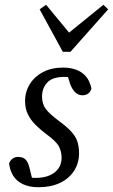

<svg xmlns="http://www.w3.org/2000/svg" viewBox="-20 -771 473 804"><path d="M142 13Q103 13 76.5 0.5Q50 -12 36 -34Q22 -56 18 -86Q22 -99 32.5 -106.5Q43 -114 55 -114Q77 -114 87.5 -102.5Q98 -91 103 -70L120 -1L81 -35Q97 -30 106 -28Q115 -26 128 -26Q163 -26 187.5 -36.5Q212 -47 225 -66Q238 -85 238 -111Q238 -135 227 -157Q216 -179 173 -210Q148 -229 128 -249Q108 -269 96.5 -293Q85 -317 85 -348Q85 -387 105 -419Q125 -451 160.5 -469.5Q196 -488 244 -488Q274 -488 298 -479.5Q322 -471 339 -452Q356 -433 363 -400Q359 -386 349 -379Q339 -372 325 -372Q308 -372 295 -384.5Q282 -397 274 -419L256 -475L287 -444Q280 -446 271.5 -447.5Q263 -449 251 -449Q199 -449 177.5 -425Q156 -401 156 -367Q156 -336 171.5 -315Q187 -294 230 -262Q260 -240 278 -220.5Q296 -201 303.5 -179.5Q311 -158 311 -129Q311 -88 290 -55.5Q269 -23 231 -5Q193 13 142 13ZM173 -751 287 -613H243L413 -751L433 -732L275 -554H243L146 -732Z"/></svg>

Font: Source Serif 4
Style: Italic
Weight: 400
Italic angle: -12°
Designer: Frank Grießhammer
Foundry: Adobe Systems Incorporated
Version: Version 4.004;hotconv 1.0.116;makeotfexe 2.5.65601